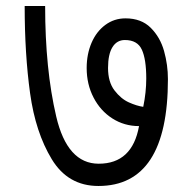

<svg xmlns="http://www.w3.org/2000/svg" viewBox="-20 -624 640 638"><path d="M62 -604H130Q130 -394 166.8 -237Q203.5 -80 308 -80Q419.5 -80 442 -205Q393 -205 353.2 -230.5Q313.5 -256 290.8 -300Q268 -344 268 -398Q268 -444 284.2 -481.8Q300.5 -519.5 330 -541.2Q359.5 -563 397 -563Q449.5 -563 481 -531.5Q512.5 -500 525.2 -454.2Q538 -408.5 538 -361Q538 -6 307 -6Q206 -6 152 -95Q98 -184 80 -314Q62 -444 62 -604ZM466 -363Q466 -427.5 451.2 -459.2Q436.5 -491 395 -491Q368.5 -491 353.8 -467.5Q339 -444 339 -398Q339 -351.5 360.5 -323.5Q382 -295.5 408.2 -283.8Q434.5 -272 456 -269Q466 -317.5 466 -363Z"/></svg>

Font: JuliaMono Italic
Style: Regular
Weight: 400
Italic angle: -9°
Monospace: yes
Designer: cormullion
Foundry: corm
Version: Version 0.049; ttfautohint (v1.8.4)